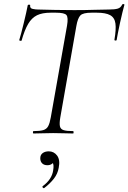

<svg xmlns="http://www.w3.org/2000/svg" viewBox="-20 -673 647 968"><path d="M149 0Q146 0 146 -6Q146 -12 149 -12Q181 -12 198 -17Q215 -22 223 -37Q231 -52 236 -81L318 -544Q325 -585 315 -597Q305 -609 262 -609H235Q193 -609 166.5 -596Q140 -583 122 -552.5Q104 -522 89 -469Q88 -466 82 -467.5Q76 -469 77 -471Q81 -483 87 -506Q93 -529 99.5 -555.5Q106 -582 111.5 -606.5Q117 -631 120 -647Q122 -650 127.5 -649.5Q133 -649 132 -646Q130 -631 145 -628Q160 -625 171 -625Q208 -624 257.5 -623Q307 -622 354 -622Q414 -622 455 -623.5Q496 -625 530 -625Q558 -625 573.5 -629.5Q589 -634 596 -650Q598 -653 603 -652.5Q608 -652 607 -648Q603 -634 597 -609.5Q591 -585 585 -557.5Q579 -530 574.5 -506.5Q570 -483 568 -471Q567 -468 561.5 -468.5Q556 -469 557 -473Q566 -525 562 -554.5Q558 -584 535.5 -596.5Q513 -609 468 -609H441Q399 -609 385.5 -595.5Q372 -582 365 -542L284 -81Q279 -52 282 -37Q285 -22 300.5 -17Q316 -12 349 -12Q351 -12 351 -6Q351 0 349 0Q329 0 304 -1Q279 -2 248 -2Q220 -2 194.5 -1Q169 0 149 0ZM203 275Q199 277 195.5 272.5Q192 268 196 265Q219 248 232 228Q245 208 248 186Q253 158 245 146.5Q237 135 226 132L253 125Q254 143 244 151.5Q234 160 219 160Q202 160 192.5 150.5Q183 141 183 125Q183 108 195 99Q207 90 226 90Q252 90 268 111.5Q284 133 276 173Q271 203 251.5 228Q232 253 203 275Z"/></svg>

Font: Cormorant Garamond Light
Style: Italic
Weight: 300
Italic angle: -10°
Designer: Christian Thalmann (Catharsis Fonts)
Foundry: Catharsis Fonts
Version: Version 4.001